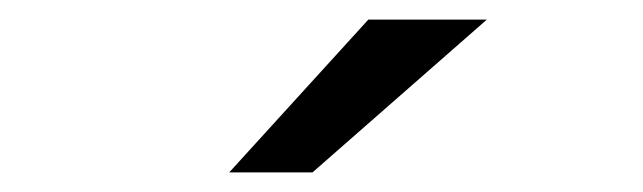

<svg xmlns="http://www.w3.org/2000/svg" viewBox="-20 -752 656 196"><path d="M356 -732H477L299 -576H214Z"/></svg>

Font: Overpass Mono
Style: Regular
Weight: 400
Monospace: yes
Designer: Delve Withrington, Dave Bailey
Foundry: Delve Fonts
Version: Version 1.000;DELV;Overpass